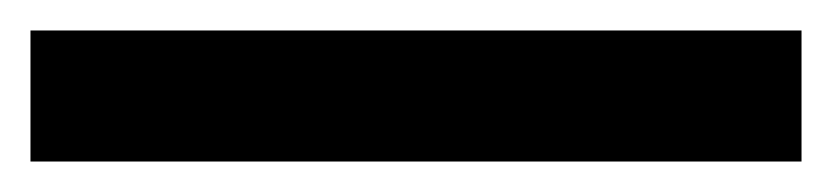

<svg xmlns="http://www.w3.org/2000/svg" viewBox="-23 -866 546 126"><path d="M503 -760H-3V-846H503Z"/></svg>

Font: Noto Sans Sinhala UI SemiBold
Style: Regular
Weight: 600
Designer: Jelle Bosma - Monotype Design Team
Foundry: Monotype Imaging Inc.
Version: Version 2.006; ttfautohint (v1.8.4.7-5d5b)